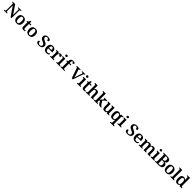

<svg xmlns="http://www.w3.org/2000/svg" viewBox="1738 -5774 11019 11019"><g transform="rotate(45 7247.0 -264.5)"><path d="M32 0V-49H63Q89 -49 107.5 -60.5Q126 -72 126 -116V-602Q126 -643 107 -654Q88 -665 63 -665H32V-714H239L594 -195V-603Q594 -643 575 -654Q556 -665 531 -665H500V-714H757V-665H726Q701 -665 682.5 -653.5Q664 -642 664 -598V0H580L195 -560V-116Q195 -72 213.5 -60.5Q232 -49 258 -49H289V0Z M1077 10Q962 10 895.5 -59.5Q829 -129 829 -270Q829 -410 892.5 -479Q956 -548 1080 -548Q1196 -548 1262 -478.5Q1328 -409 1328 -270Q1328 -129 1264.5 -59.5Q1201 10 1077 10ZM1079 -49Q1143 -49 1169 -105Q1195 -161 1195 -270Q1195 -379 1168.5 -433.5Q1142 -488 1078 -488Q1014 -488 988 -433.5Q962 -379 962 -270Q962 -161 988.5 -105Q1015 -49 1079 -49Z M1620 10Q1549 10 1511.5 -25Q1474 -60 1474 -147V-472H1398V-519Q1425 -519 1449 -529.5Q1473 -540 1489 -556Q1505 -574 1516 -598.5Q1527 -623 1535 -660H1604V-536H1733V-472H1604V-152Q1604 -105 1621 -82.5Q1638 -60 1673 -60Q1692 -60 1709 -62.5Q1726 -65 1742 -69V-12Q1727 -5 1694.5 2.5Q1662 10 1620 10Z M2061 10Q1946 10 1879.5 -59.5Q1813 -129 1813 -270Q1813 -410 1876.5 -479Q1940 -548 2064 -548Q2180 -548 2246 -478.5Q2312 -409 2312 -270Q2312 -129 2248.5 -59.5Q2185 10 2061 10ZM2063 -49Q2127 -49 2153 -105Q2179 -161 2179 -270Q2179 -379 2152.5 -433.5Q2126 -488 2062 -488Q1998 -488 1972 -433.5Q1946 -379 1946 -270Q1946 -161 1972.5 -105Q1999 -49 2063 -49Z M2880 10Q2799 10 2750.5 -10Q2702 -30 2680.5 -62Q2659 -94 2659 -130Q2659 -159 2672 -177.5Q2685 -196 2707.5 -205Q2730 -214 2756 -214Q2757 -162 2773 -124.5Q2789 -87 2819.5 -66.5Q2850 -46 2893 -46Q2954 -46 2989 -77.5Q3024 -109 3024 -161Q3024 -196 3007 -221Q2990 -246 2954 -267Q2918 -288 2861 -311Q2794 -338 2753.5 -369.5Q2713 -401 2694 -440Q2675 -479 2675 -531Q2675 -590 2706 -633.5Q2737 -677 2790 -700.5Q2843 -724 2911 -724Q3013 -724 3063.5 -690Q3114 -656 3114 -610Q3114 -575 3086.5 -554Q3059 -533 3007 -533Q3007 -562 2996.5 -593.5Q2986 -625 2962.5 -646Q2939 -667 2899 -667Q2852 -667 2821.5 -640.5Q2791 -614 2791 -567Q2791 -534 2805 -509Q2819 -484 2854 -461Q2889 -438 2953 -412Q3050 -373 3096 -325Q3142 -277 3142 -202Q3142 -138 3109.5 -90.5Q3077 -43 3018.5 -16.5Q2960 10 2880 10Z M3491 10Q3370 10 3306 -62Q3242 -134 3242 -265Q3242 -404 3304 -476Q3366 -548 3479 -548Q3584 -548 3644 -487.5Q3704 -427 3704 -308V-259H3374Q3377 -155 3412.5 -107.5Q3448 -60 3514 -60Q3566 -60 3602 -83Q3638 -106 3656 -137Q3667 -131 3673.5 -120Q3680 -109 3680 -94Q3680 -69 3659.5 -45Q3639 -21 3597 -5.5Q3555 10 3491 10ZM3571 -319Q3571 -396 3550.5 -441.5Q3530 -487 3481 -487Q3434 -487 3407 -444Q3380 -401 3376 -319Z M3774 0V-49H3777Q3811 -49 3833.5 -61.5Q3856 -74 3856 -121V-419Q3856 -463 3834.5 -475Q3813 -487 3780 -487H3777V-536H3961L3980 -450H3985Q3998 -480 4014.5 -501.5Q4031 -523 4057 -535Q4083 -547 4125 -547Q4182 -547 4209.5 -527.5Q4237 -508 4237 -469Q4237 -429 4208 -405.5Q4179 -382 4123 -382Q4123 -423 4112 -443Q4101 -463 4073 -463Q4046 -463 4029 -444Q4012 -425 4002.5 -395.5Q3993 -366 3989.5 -335Q3986 -304 3986 -283V-116Q3986 -72 4007.5 -60.5Q4029 -49 4060 -49H4091V0Z M4271 0V-49H4284Q4301 -49 4319 -53.5Q4337 -58 4348 -72Q4359 -86 4359 -115V-424Q4359 -451 4347.5 -465Q4336 -479 4318.5 -483Q4301 -487 4284 -487H4275V-536H4489V-115Q4489 -86 4500.5 -72Q4512 -58 4529 -53.5Q4546 -49 4565 -49H4576V0ZM4418 -630Q4388 -630 4366.5 -646Q4345 -662 4345 -698Q4345 -735 4366.5 -750.5Q4388 -766 4418 -766Q4449 -766 4471.5 -750.5Q4494 -735 4494 -698Q4494 -662 4471.5 -646Q4449 -630 4418 -630Z M4614 0V-49H4633Q4650 -49 4667.5 -53.5Q4685 -58 4696.5 -72.5Q4708 -87 4708 -116V-476H4618V-536H4708V-578Q4708 -670 4756.5 -719.5Q4805 -769 4902 -769Q4961 -769 4995.5 -760Q5030 -751 5044 -734.5Q5058 -718 5058 -698Q5058 -666 5030.5 -651Q5003 -636 4951 -636Q4951 -653 4945.5 -672Q4940 -691 4928 -704Q4916 -717 4895 -717Q4863 -717 4850.5 -687Q4838 -657 4838 -593V-536H4977V-476H4838V-116Q4838 -87 4849.5 -72.5Q4861 -58 4878 -53.5Q4895 -49 4913 -49H4957V0Z M5330 -615Q5320 -645 5302.5 -655Q5285 -665 5264 -665H5245V-714H5554V-665H5517Q5497 -665 5483.5 -656.5Q5470 -648 5470 -626Q5470 -617 5472.5 -606Q5475 -595 5479 -586L5584 -271Q5594 -241 5604 -202Q5614 -163 5619 -132Q5624 -161 5634 -198Q5644 -235 5656 -269L5762 -579Q5765 -590 5768.5 -603.5Q5772 -617 5772 -625Q5772 -645 5759 -655Q5746 -665 5723 -665H5682V-714H5934V-665H5897Q5878 -665 5866.5 -651Q5855 -637 5839 -590L5634 0H5544Z M5953 0V-49H5966Q5983 -49 6001 -53.5Q6019 -58 6030 -72Q6041 -86 6041 -115V-424Q6041 -451 6029.5 -465Q6018 -479 6000.5 -483Q5983 -487 5966 -487H5957V-536H6171V-115Q6171 -86 6182.5 -72Q6194 -58 6211 -53.5Q6228 -49 6247 -49H6258V0ZM6100 -630Q6070 -630 6048.5 -646Q6027 -662 6027 -698Q6027 -735 6048.5 -750.5Q6070 -766 6100 -766Q6131 -766 6153.5 -750.5Q6176 -735 6176 -698Q6176 -662 6153.5 -646Q6131 -630 6100 -630Z M6516 10Q6445 10 6407.5 -25Q6370 -60 6370 -147V-472H6294V-519Q6321 -519 6345 -529.5Q6369 -540 6385 -556Q6401 -574 6412 -598.5Q6423 -623 6431 -660H6500V-536H6629V-472H6500V-152Q6500 -105 6517 -82.5Q6534 -60 6569 -60Q6588 -60 6605 -62.5Q6622 -65 6638 -69V-12Q6623 -5 6590.5 2.5Q6558 10 6516 10Z M6678 0V-49H6683Q6716 -49 6739.5 -60.5Q6763 -72 6763 -119L6762 -648Q6762 -675 6750.5 -689Q6739 -703 6721.5 -707Q6704 -711 6687 -711H6676V-760H6892V-574Q6892 -551 6890.5 -525Q6889 -499 6887.5 -481Q6886 -463 6886 -463H6893Q6911 -498 6933.5 -516Q6956 -534 6983.5 -541Q7011 -548 7044 -548Q7124 -548 7168.5 -502Q7213 -456 7213 -354V-119Q7213 -73 7231.5 -61Q7250 -49 7284 -49H7287V0H7083V-335Q7083 -400 7062.5 -435.5Q7042 -471 6992 -471Q6956 -471 6934 -450Q6912 -429 6902 -393Q6892 -357 6892 -313L6893 -115Q6893 -71 6914 -60Q6935 -49 6968 -49H6971V0Z M7331 0V-49H7342Q7359 -49 7376.5 -53.5Q7394 -58 7405.5 -72.5Q7417 -87 7417 -115V-648Q7417 -675 7405.5 -689Q7394 -703 7376.5 -707Q7359 -711 7342 -711H7331V-760H7547V-374Q7547 -361 7546.5 -342Q7546 -323 7545 -304.5Q7544 -286 7543 -274Q7542 -262 7542 -262L7668 -401Q7691 -426 7698.5 -440.5Q7706 -455 7706 -465Q7706 -477 7693 -483Q7680 -489 7655 -489V-536H7895V-489Q7861 -489 7827 -467Q7793 -445 7754 -401L7688 -326L7821 -128Q7848 -89 7874 -69Q7900 -49 7928 -49H7931V0H7917Q7867 0 7832.5 -2.5Q7798 -5 7774.5 -14Q7751 -23 7732 -41.5Q7713 -60 7693 -92L7600 -238L7547 -199V-115Q7547 -86 7558.5 -71.5Q7570 -57 7587.5 -53Q7605 -49 7622 -49H7631V0Z M8195 10Q8116 10 8074 -37.5Q8032 -85 8032 -187V-417Q8032 -461 8012.5 -474Q7993 -487 7958 -487H7956V-536H8162V-207Q8162 -141 8180 -104Q8198 -67 8248 -67Q8303 -67 8328 -110Q8353 -153 8353 -223V-420Q8353 -465 8330.5 -476Q8308 -487 8277 -487H8274V-536H8483V-113Q8483 -70 8504 -59.5Q8525 -49 8556 -49H8562V0H8378L8359 -75H8355Q8324 -21 8283.5 -5.5Q8243 10 8195 10Z M8883 240V191H8907Q8940 191 8964 180Q8988 169 8988 125V47Q8988 29 8989 5.5Q8990 -18 8991.5 -40Q8993 -62 8995 -78H8989Q8967 -39 8931 -14.5Q8895 10 8838 10Q8741 10 8688 -57Q8635 -124 8635 -268Q8635 -413 8688 -479.5Q8741 -546 8839 -546Q8898 -546 8934.5 -522Q8971 -498 8993 -458H9001L9020 -536H9206V-487H9201Q9179 -487 9160 -482.5Q9141 -478 9129.5 -462.5Q9118 -447 9118 -416V127Q9118 169 9142 180Q9166 191 9199 191H9214V240ZM8873 -60Q8939 -60 8963.5 -112.5Q8988 -165 8988 -267Q8988 -371 8963.5 -423Q8939 -475 8872 -475Q8816 -475 8792 -422.5Q8768 -370 8768 -267Q8768 -165 8792 -112.5Q8816 -60 8873 -60Z M9240 0V-49H9253Q9270 -49 9288 -53.5Q9306 -58 9317 -72Q9328 -86 9328 -115V-424Q9328 -451 9316.5 -465Q9305 -479 9287.5 -483Q9270 -487 9253 -487H9244V-536H9458V-115Q9458 -86 9469.5 -72Q9481 -58 9498 -53.5Q9515 -49 9534 -49H9545V0ZM9387 -630Q9357 -630 9335.5 -646Q9314 -662 9314 -698Q9314 -735 9335.5 -750.5Q9357 -766 9387 -766Q9418 -766 9440.5 -750.5Q9463 -735 9463 -698Q9463 -662 9440.5 -646Q9418 -630 9387 -630Z M10079 10Q9998 10 9949.5 -10Q9901 -30 9879.5 -62Q9858 -94 9858 -130Q9858 -159 9871 -177.5Q9884 -196 9906.5 -205Q9929 -214 9955 -214Q9956 -162 9972 -124.5Q9988 -87 10018.5 -66.5Q10049 -46 10092 -46Q10153 -46 10188 -77.5Q10223 -109 10223 -161Q10223 -196 10206 -221Q10189 -246 10153 -267Q10117 -288 10060 -311Q9993 -338 9952.5 -369.5Q9912 -401 9893 -440Q9874 -479 9874 -531Q9874 -590 9905 -633.5Q9936 -677 9989 -700.5Q10042 -724 10110 -724Q10212 -724 10262.5 -690Q10313 -656 10313 -610Q10313 -575 10285.5 -554Q10258 -533 10206 -533Q10206 -562 10195.5 -593.5Q10185 -625 10161.5 -646Q10138 -667 10098 -667Q10051 -667 10020.5 -640.5Q9990 -614 9990 -567Q9990 -534 10004 -509Q10018 -484 10053 -461Q10088 -438 10152 -412Q10249 -373 10295 -325Q10341 -277 10341 -202Q10341 -138 10308.5 -90.5Q10276 -43 10217.5 -16.5Q10159 10 10079 10Z M10690 10Q10569 10 10505 -62Q10441 -134 10441 -265Q10441 -404 10503 -476Q10565 -548 10678 -548Q10783 -548 10843 -487.5Q10903 -427 10903 -308V-259H10573Q10576 -155 10611.5 -107.5Q10647 -60 10713 -60Q10765 -60 10801 -83Q10837 -106 10855 -137Q10866 -131 10872.5 -120Q10879 -109 10879 -94Q10879 -69 10858.5 -45Q10838 -21 10796 -5.5Q10754 10 10690 10ZM10770 -319Q10770 -396 10749.5 -441.5Q10729 -487 10680 -487Q10633 -487 10606 -444Q10579 -401 10575 -319Z M10971 0V-49H10977Q11012 -49 11033.5 -60.5Q11055 -72 11055 -119V-423Q11055 -466 11034.5 -477.5Q11014 -489 10981 -489H10978V-536H11168L11181 -461H11186Q11206 -499 11229.5 -517.5Q11253 -536 11280 -542Q11307 -548 11338 -548Q11390 -548 11429.5 -528Q11469 -508 11487 -461H11495Q11515 -499 11540 -517.5Q11565 -536 11594 -542Q11623 -548 11654 -548Q11731 -548 11774.5 -502Q11818 -456 11818 -354V-119Q11818 -73 11836.5 -61Q11855 -49 11889 -49H11892V0H11688V-335Q11688 -400 11668 -435.5Q11648 -471 11598 -471Q11563 -471 11541.5 -451Q11520 -431 11511 -398Q11502 -365 11502 -326V-120Q11502 -73 11520.5 -61Q11539 -49 11573 -49H11576V0H11372V-335Q11372 -400 11352.5 -435.5Q11333 -471 11283 -471Q11246 -471 11224.5 -449.5Q11203 -428 11194 -391.5Q11185 -355 11185 -313V-115Q11185 -72 11206.5 -60.5Q11228 -49 11261 -49H11264V0Z M11937 0V-49H11950Q11967 -49 11985 -53.5Q12003 -58 12014 -72Q12025 -86 12025 -115V-424Q12025 -451 12013.5 -465Q12002 -479 11984.5 -483Q11967 -487 11950 -487H11941V-536H12155V-115Q12155 -86 12166.5 -72Q12178 -58 12195 -53.5Q12212 -49 12231 -49H12242V0ZM12084 -630Q12054 -630 12032.5 -646Q12011 -662 12011 -698Q12011 -735 12032.5 -750.5Q12054 -766 12084 -766Q12115 -766 12137.5 -750.5Q12160 -735 12160 -698Q12160 -662 12137.5 -646Q12115 -630 12084 -630Z M12290 0V-49H12320Q12346 -49 12365 -60.5Q12384 -72 12384 -116V-600Q12384 -642 12365 -653.5Q12346 -665 12320 -665H12290V-714H12573Q12710 -714 12779 -670Q12848 -626 12848 -533Q12848 -467 12813 -432Q12778 -397 12722 -379V-375Q12791 -359 12834.5 -314.5Q12878 -270 12878 -195Q12878 0 12603 0ZM12598 -57Q12672 -57 12702.5 -88.5Q12733 -120 12733 -198Q12733 -273 12704.5 -309Q12676 -345 12600 -345H12520V-57ZM12570 -402Q12646 -402 12674.5 -432.5Q12703 -463 12703 -533Q12703 -603 12673 -630Q12643 -657 12568 -657H12520V-402Z M13221 10Q13106 10 13039.5 -59.5Q12973 -129 12973 -270Q12973 -410 13036.5 -479Q13100 -548 13224 -548Q13340 -548 13406 -478.5Q13472 -409 13472 -270Q13472 -129 13408.5 -59.5Q13345 10 13221 10ZM13223 -49Q13287 -49 13313 -105Q13339 -161 13339 -270Q13339 -379 13312.5 -433.5Q13286 -488 13222 -488Q13158 -488 13132 -433.5Q13106 -379 13106 -270Q13106 -161 13132.5 -105Q13159 -49 13223 -49Z M13537 0V-49H13550Q13567 -49 13584.5 -53.5Q13602 -58 13613.5 -72.5Q13625 -87 13625 -115V-648Q13625 -675 13613.5 -689Q13602 -703 13584.5 -707Q13567 -711 13550 -711H13537V-760H13755V-115Q13755 -87 13766.5 -72.5Q13778 -58 13795.5 -53.5Q13813 -49 13830 -49H13843V0Z M14111 10Q14013 10 13960 -56.5Q13907 -123 13907 -267Q13907 -412 13960 -479.5Q14013 -547 14110 -547Q14167 -547 14203 -523.5Q14239 -500 14261 -464H14267Q14264 -491 14262 -524.5Q14260 -558 14260 -582V-647Q14260 -689 14235.5 -700Q14211 -711 14179 -711H14171V-760H14390V-118Q14390 -88 14401.5 -73Q14413 -58 14432 -53.5Q14451 -49 14473 -49H14478V0H14294L14272 -83H14265Q14243 -40 14206.5 -15Q14170 10 14111 10ZM14145 -61Q14211 -61 14235.5 -112Q14260 -163 14260 -267Q14260 -370 14235.5 -423.5Q14211 -477 14144 -477Q14088 -477 14064 -423Q14040 -369 14040 -267Q14040 -163 14064 -112Q14088 -61 14145 -61Z"/></g></svg>

Font: Noto Serif Vithkuqi SemiBold
Style: Regular
Weight: 600
Version: Version 1.005